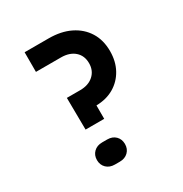

<svg xmlns="http://www.w3.org/2000/svg" viewBox="-171 -858 942 991"><g transform="rotate(-30 300.0 -362.5)"><path d="M188 -227 186 -417H265Q315 -417 345 -444Q375 -471 375 -515Q375 -560 345 -586.5Q315 -613 264 -613H115V-730H258Q332 -730 386 -703.5Q440 -677 470 -629Q500 -581 500 -515Q500 -454 474.5 -407.5Q449 -361 404 -334.5Q359 -308 299 -307V-227ZM229 5Q198 5 179 -13.5Q160 -32 160 -61Q160 -90 179 -108.5Q198 -127 229 -127H259Q290 -127 308.5 -108.5Q327 -90 327 -61Q327 -32 308 -13.5Q289 5 258 5Z"/></g></svg>

Font: JetBrains Mono NL
Style: Bold
Weight: 700
Monospace: yes
Designer: Philipp Nurullin, Konstantin Bulenkov
Foundry: JetBrains
Version: Version 2.305; ttfautohint (v1.8.4.7-5d5b)